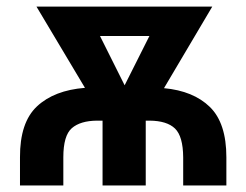

<svg xmlns="http://www.w3.org/2000/svg" viewBox="-20 -566 752 586"><path d="M173.3 0H41V-85.9Q40.5 -192.4 93 -241.5Q145.5 -290.5 239.3 -297.9L91.3 -545.9H627.9L480.5 -296.9Q570.3 -288.6 620.6 -239.5Q670.9 -190.4 670.9 -85.9V0H539.1V-85.9Q538.6 -149.9 514.2 -173.6Q489.7 -197.3 437 -197.8H424.8V0H293V-197.8H275.9Q225.1 -197.3 199.2 -174.8Q173.3 -152.3 173.3 -85.9ZM285.2 -456.1 360.4 -305.7 436 -456.1Z"/></svg>

Font: Inter Tight SemiBold
Style: Regular
Weight: 600
Designer: Rasmus Andersson
Foundry: rsms
Version: Version 3.004; ttfautohint (v1.8.4.7-5d5b)